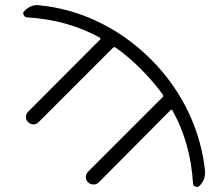

<svg xmlns="http://www.w3.org/2000/svg" viewBox="-20 -778 885 763"><path d="M794.9 -97.7Q794.9 -93.8 794.9 -90.8Q794.9 -61.5 772.5 -39.1Q768.6 -35.2 762.7 -35.2Q759.8 -35.2 756.8 -36.1Q747.1 -40 747.1 -48.8Q737.3 -210 666 -337.9Q662.1 -344.7 657.2 -339.8L373 -53.7Q364.3 -44.9 351.6 -44.9Q338.9 -44.9 330.1 -53.2Q321.3 -61.5 321.3 -74.2Q321.3 -86.9 330.1 -95.7L626 -391.6Q630.9 -396.5 627 -402.3Q590.8 -452.1 540.5 -502.9Q490.2 -553.7 439.5 -588.9Q433.6 -592.8 428.7 -587.9L132.8 -292Q124 -283.2 112.3 -283.7Q100.6 -284.2 91.8 -292.5Q83 -300.8 83 -313Q83 -325.2 91.8 -334L377 -620.1Q381.8 -625 376 -628.9Q248 -699.2 87.9 -709Q78.1 -709 74.2 -718.8Q72.3 -721.7 72.3 -724.6Q72.3 -730.5 77.1 -734.4Q99.6 -757.8 128.9 -757.8Q132.8 -757.8 136.7 -756.8Q250 -746.1 357.4 -697.3Q481.4 -640.6 579.6 -542.5Q677.7 -444.3 734.4 -320.3Q783.2 -211.9 794.9 -97.7Z"/></svg>

Font: Gen Jyuu Gothic P Light
Style: Regular
Weight: 200
Designer: [Source Han Sans]
Ryoko NISHIZUKA  (kana & ideographs); Paul D. Hunt (Latin, Greek & Cyrillic); Wenlong ZHANG  (bopomofo
Version: Version 1.002.20150607